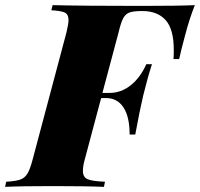

<svg xmlns="http://www.w3.org/2000/svg" viewBox="-68 -728 779 748"><path d="M691 -708Q669 -652 653 -590Q637 -531 630 -498H608Q609 -511 609 -533Q609 -615 577 -650Q545 -685 487 -685H484Q453 -685 437 -679.5Q421 -674 412 -657Q403 -640 394 -602L331 -366H359Q404 -366 441.5 -396Q479 -426 502 -478H524Q506 -422 490 -356Q477 -302 459 -204H437Q437 -273 413 -309.5Q389 -346 345 -346H326L262 -106Q255 -81 255 -62Q255 -38 273 -30Q291 -22 341 -20L337 0Q270 -3 138 -3Q12 -3 -48 0L-44 -20Q-8 -22 10 -28Q28 -34 38.5 -51Q49 -68 59 -106L191 -602Q199 -636 199 -650Q199 -672 184.5 -679Q170 -686 132 -688L137 -708Q252 -705 484 -705Q628 -705 691 -708Z"/></svg>

Font: Playfair Display SC Black
Style: Italic
Weight: 900
Italic angle: -14°
Designer: Claus Eggers Sørensen
Foundry: Claus Eggers Sørensen
Version: Version 1.200; ttfautohint (v1.6)